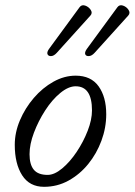

<svg xmlns="http://www.w3.org/2000/svg" viewBox="-20 -708 520 741"><path d="M150 13Q94 13 65.5 -31.5Q37 -76 37 -149Q37 -197 57 -244Q77 -291 110.5 -330Q144 -369 186 -392.5Q228 -416 272 -416Q331 -416 360.5 -375Q390 -334 390 -267Q390 -215 371.5 -165Q353 -115 320.5 -75Q288 -35 244.5 -11Q201 13 150 13ZM164 -33Q190 -33 220 -58Q250 -83 276 -122Q302 -161 318.5 -203.5Q335 -246 335 -282Q335 -375 272 -375Q244 -375 212.5 -349Q181 -323 154.5 -282Q128 -241 111 -196Q94 -151 94 -113Q94 -73 110.5 -53Q127 -33 164 -33ZM199 -504Q188 -492 177.5 -491.5Q167 -491 163.5 -498.5Q160 -506 169 -519L287 -680Q295 -691 308.5 -686.5Q322 -682 330 -670Q338 -658 329 -648ZM345 -504Q334 -492 323 -491.5Q312 -491 309 -498.5Q306 -506 315 -519L433 -680Q441 -691 454.5 -686.5Q468 -682 476 -670Q484 -658 475 -648Z"/></svg>

Font: Junicode
Style: Italic
Weight: 400
Italic angle: -11°
Designer: Peter S. Baker
Version: Version 2.100; ttfautohint (v1.8.4)